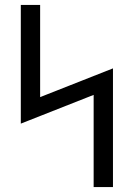

<svg xmlns="http://www.w3.org/2000/svg" viewBox="-20 -755 540 775"><path d="M358 0V-372L64 -256V-735H142V-363L436 -479V0Z"/></svg>

Font: HulyMono
Style: Regular
Weight: 400
Monospace: yes
Designer: Belleve Invis
Foundry: Belleve Invis
Version: Version 33.2.5; ttfautohint (v1.8.4)